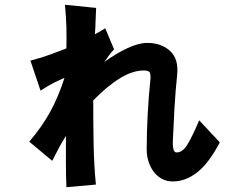

<svg xmlns="http://www.w3.org/2000/svg" viewBox="-20 -694 1040 801"><path d="M897 -100Q850 -11 801.5 26Q753 63 701 63Q675 63 654.5 51.5Q634 40 620.5 21.5Q607 3 599.5 -20.5Q592 -44 592 -70Q592 -139 596 -215.5Q600 -292 608 -368Q609 -380 605.5 -390Q602 -400 580 -400Q533 -400 479.5 -367Q426 -334 369 -275Q369 -184 370.5 -95.5Q372 -7 380 76L257 87Q255 35 255 -14Q255 -63 255 -127Q239 -102 226 -77.5Q213 -53 198 -23L102 -103Q156 -166 190 -228.5Q224 -291 249 -369Q227 -360 203.5 -348Q180 -336 149 -316L107 -441Q156 -454 189.5 -466.5Q223 -479 257 -492Q258 -539 257 -580.5Q256 -622 251 -674L381 -661Q379 -624 378.5 -600.5Q378 -577 376 -551Q385 -556 395 -561.5Q405 -567 419 -576L456 -488Q444 -476 435 -463.5Q426 -451 416 -436Q463 -470 510.5 -492.5Q558 -515 594 -515Q653 -515 689.5 -481.5Q726 -448 719 -381Q712 -314 708 -245.5Q704 -177 701 -105Q700 -89 703 -73.5Q706 -58 717 -58Q742 -58 762.5 -92Q783 -126 811 -192Z"/></svg>

Font: NanumGothicCoding
Style: Bold
Weight: 700
Monospace: yes
Designer: Kwon Bruce; Nicolas Noh; Sung-woo Choi; Go-un Cha; Soo-hyun Park;
Foundry: NHN Corporation
Version: Version 2.000;PS 1;hotconv 1.0.49;makeotf.lib2.0.14853